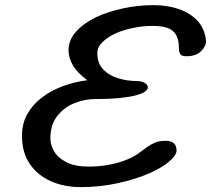

<svg xmlns="http://www.w3.org/2000/svg" viewBox="-20 -725 839 763"><path d="M300.8 18.6Q235.8 18.6 183.1 -4.4Q130.4 -27.3 98.9 -72.8Q67.4 -118.2 67.4 -185.5Q67.4 -233.4 87.9 -270.5Q108.4 -307.6 144 -335.4Q179.2 -363.3 226.3 -381.3Q273.4 -399.4 326.7 -406.2Q285.6 -437 269 -466.6Q252.4 -496.1 252.4 -524.9Q252.4 -566.9 283.2 -600.3Q314 -633.8 362.8 -657.2Q409.2 -678.7 468.8 -691.7Q528.3 -704.6 590.3 -704.6Q644.5 -704.6 689.9 -689.2Q735.4 -673.8 764.6 -642.6Q793.9 -611.3 798.8 -562.5Q798.8 -541 778.6 -521.2Q758.3 -501.5 721.2 -501.5Q700.2 -501.5 695.6 -511Q690.9 -520.5 690.9 -534.7Q690.9 -580.1 668 -601.1Q645 -622.1 585.4 -622.1Q549.8 -622.1 511.2 -614.5Q472.7 -606.9 440.4 -592.8Q408.2 -578.1 387.5 -558.1Q366.7 -538.1 366.7 -513.2Q366.7 -474.1 389.6 -449.7Q412.6 -425.3 449 -414.1Q485.4 -402.8 526.4 -402.8Q542 -402.8 554.7 -395.5Q567.4 -388.2 567.4 -377.9Q567.4 -359.9 523.9 -347.2Q500 -340.3 460.2 -335.9Q420.4 -331.5 359.9 -331.5Q316.9 -331.5 275.6 -314.9Q234.4 -298.3 207.3 -263.7Q180.2 -229 180.2 -174.8Q180.2 -149.9 194.8 -124Q209.5 -98.1 243.2 -80.6Q276.9 -63 333.5 -63Q375.5 -63 414.6 -70.6Q453.6 -78.1 481.9 -89.8Q509.8 -100.6 528.8 -114.3Q547.4 -127.9 562.7 -139.2Q578.1 -150.4 595.7 -158.2Q612.8 -165.5 637.7 -165.5Q681.6 -165.5 681.6 -127Q681.6 -107.9 651.6 -82.5Q621.6 -57.1 570.8 -35.2Q518.6 -12.7 448.2 2.9Q377.9 18.6 300.8 18.6Z"/></svg>

Font: Damion
Style: Regular
Weight: 400
Designer: Vernon Adams
Foundry: Vernon Adams
Version: Version 1.100; ttfautohint (v1.8.4.7-5d5b)